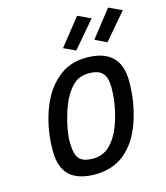

<svg xmlns="http://www.w3.org/2000/svg" viewBox="-137 -1063 1020 1179"><g transform="rotate(-15 372.5 -474.0)"><path d="M603 -753 529 -789 662 -958 745 -919ZM405 -754 330 -789 465 -959 547 -920ZM435 -123Q491 -173 523 -276Q555 -379 555 -479Q555 -543 529 -571Q503 -599 443.5 -599Q384 -599 347 -566Q289 -513 255 -406.5Q221 -300 221 -220.5Q221 -141 247 -113.5Q273 -86 333 -86Q393 -86 435 -123ZM506 -48Q430 11 322 11Q214 11 160 -39Q106 -89 106 -196Q106 -326 146.5 -443Q187 -560 264 -627Q341 -696 452 -696Q670 -696 670 -489Q670 -353 628.5 -233Q587 -113 506 -48Z"/></g></svg>

Font: Titillium Web SemiBold
Style: Italic
Weight: 600
Italic angle: -13°
Version: Version 1.002;PS 57.000;hotconv 1.0.70;makeotf.lib2.5.55311